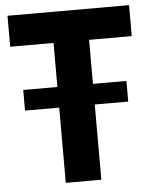

<svg xmlns="http://www.w3.org/2000/svg" viewBox="-53 -789 658 834"><g transform="rotate(-5 276.0 -372.5)"><path d="M200 -328H51V-418H200V-610H11V-745H541V-610H355V-418H501V-328H355V0H200Z"/></g></svg>

Font: BLUETTI 2.0
Style: Bold
Weight: 700
Designer: Stijn de Vries
Foundry: tokotype
Version: Version 2.005;October 31, 2023;FontCreator 14.0.0.2814 64-bi